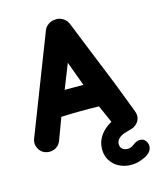

<svg xmlns="http://www.w3.org/2000/svg" viewBox="-131 -807 893 1090"><g transform="rotate(-15 315.0 -261.5)"><path d="M10 -41Q22 -13 48.5 -3.5Q75 6 101.5 -3.5Q128 -13 141 -41L190 -173Q300 -178 412 -175L470 -43Q481 -18 500.5 -8Q520 2 541.5 -0.5Q563 -3 580.5 -16Q598 -29 605 -49.5Q612 -70 602 -96L533 -276L446 -491L372 -675Q361 -696 339.5 -707.5Q318 -719 296 -715Q275 -714 258 -702Q241 -690 233 -671L9 -94Q-2 -68 10 -41ZM248 -316 305 -460 358 -316Q322 -316 294.5 -316Q267 -316 248 -316ZM501 193Q530 193 551 186.5Q572 180 594 169Q630 147 630 116Q630 98 618.5 83.5Q607 69 586 69Q567 69 548 84Q537 92 528.5 96Q520 100 507 100Q490 100 478 91Q466 82 465 67Q462 37 493 18Q510 8 537 2Q544 0 552 -2Q559 -4 566 -7Q584 -15 592 -33Q600 -51 589 -69Q571 -98 516 -91Q487 -88 455.5 -71Q424 -54 402 -29Q364 15 366 69Q366 114 397 149Q414 169 442.5 181Q471 193 501 193Z"/></g></svg>

Font: Balsamiq Sans
Style: Bold
Weight: 700
Designer: Michael Angeles
Foundry: Balsamiq SRL
Version: Version 1.020; ttfautohint (v1.8.4.7-5d5b);gftools[0.9.26]